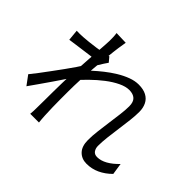

<svg xmlns="http://www.w3.org/2000/svg" viewBox="-176 -1054 1352 1352"><g transform="rotate(45 500.0 -378.0)"><path d="M974 -76Q934 -36 888 -14.5Q842 7 790 7Q741 7 710 -25Q679 -57 679 -119Q679 -161 685 -210Q691 -259 698 -310.5Q705 -362 711 -408.5Q717 -455 717 -492Q717 -535 696 -554.5Q675 -574 636 -574Q601 -574 558 -553.5Q515 -533 470 -498.5Q425 -464 382 -421.5Q339 -379 303 -337L305 -436Q324 -456 353.5 -483Q383 -510 419.5 -539Q456 -568 497 -593Q538 -618 578.5 -633Q619 -648 656 -648Q703 -648 734 -631.5Q765 -615 780 -584.5Q795 -554 795 -514Q795 -477 789.5 -428.5Q784 -380 776.5 -328Q769 -276 763.5 -227Q758 -178 758 -140Q758 -115 770.5 -97Q783 -79 810 -79Q846 -79 884.5 -100.5Q923 -122 961 -162ZM302 -554Q290 -553 265.5 -549.5Q241 -546 210 -542Q179 -538 147 -533.5Q115 -529 87 -525L79 -607Q95 -606 110.5 -606.5Q126 -607 144 -608Q165 -609 195.5 -612.5Q226 -616 259.5 -620.5Q293 -625 322.5 -630.5Q352 -636 369 -642L398 -607Q389 -595 378 -577.5Q367 -560 356 -542Q345 -524 337 -510L306 -374Q289 -347 264 -310Q239 -273 211.5 -232.5Q184 -192 156 -152.5Q128 -113 105 -80L54 -149Q73 -172 98.5 -205.5Q124 -239 152.5 -278Q181 -317 208.5 -354.5Q236 -392 257.5 -424Q279 -456 290 -476L294 -527ZM293 -720Q293 -737 292.5 -756Q292 -775 289 -794L383 -791Q379 -771 373 -728.5Q367 -686 361.5 -628Q356 -570 350.5 -506Q345 -442 342 -379.5Q339 -317 339 -264Q339 -219 339 -180.5Q339 -142 340 -104.5Q341 -67 343 -23Q344 -10 345 7Q346 24 348 38H261Q263 24 263.5 7.5Q264 -9 264 -21Q265 -69 265 -106Q265 -143 265.5 -182.5Q266 -222 267 -277Q267 -299 269 -337.5Q271 -376 274 -422.5Q277 -469 280 -517Q283 -565 286 -607.5Q289 -650 291 -680Q293 -710 293 -720Z"/></g></svg>

Font: Noto Sans TC
Style: Regular
Weight: 400
Designer: Ryoko NISHIZUKA  (kana, bopomofo & ideographs); Paul D. Hunt (Latin, Greek & Cyrillic); Sandoll Communications , Soo-you
Foundry: Adobe
Version: Version 2.004-H2;hotconv 1.0.118;makeotfexe 2.5.65603